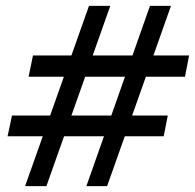

<svg xmlns="http://www.w3.org/2000/svg" viewBox="-20 -639 668 658"><path d="M276 -1 494 -619H566L347 -1ZM6 -172 21 -243H555L541 -172ZM66 -1 285 -619H358L139 -1ZM78 -376 93 -449H628L614 -376Z"/></svg>

Font: Piazzolla Thin ExtraBold
Style: Italic
Weight: 800
Italic angle: -11.3°
Version: Version 2.005